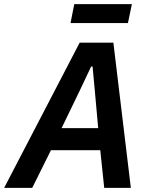

<svg xmlns="http://www.w3.org/2000/svg" viewBox="-53 -903 721 923"><path d="M576 0H448L429 -181H192L102 0H-33L330 -698H492ZM419 -287 402 -476 392 -583H385L334 -475L243 -287ZM286 -792 304 -883H581L562 -792Z"/></svg>

Font: IBM Plex Sans SemiBold
Style: Italic
Weight: 600
Italic angle: -11.31°
Designer: Mike Abbink, Paul van der Laan, Pieter van Rosmalen
Foundry: Bold Monday
Version: Version 3.201